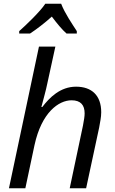

<svg xmlns="http://www.w3.org/2000/svg" viewBox="-20 -1010 619 1030"><path d="M28 0H116L165 -231C203 -407 295 -472 364 -472C413 -472 434 -446 434 -402C434 -388 431 -366 425 -336L354 0H442L512 -326C517 -355 523 -381 523 -408C523 -499 471 -545 388 -545C303 -545 245 -486 207 -436H202C213 -479 226 -523 234 -563L277 -760H189ZM83 -843V-830H141C176 -853 218 -885 258 -921C285 -885 313 -851 337 -830H392V-843C367 -882 328 -938 308 -990H223C196 -948 116 -872 83 -843Z"/></svg>

Font: BC Sans
Style: Italic
Weight: 400
Italic angle: -12°
Designer: Monotype Design Team
Designer: Province of B.C.
Foundry: Monotype Imaging Inc.
Version: Version 2.000;GOOG;noto-source:20170915:90ef993387c0